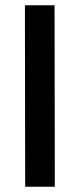

<svg xmlns="http://www.w3.org/2000/svg" viewBox="-20 -712 305 732"><path d="M75 -692H188L189 0H76Z"/></svg>

Font: Panefresco 750wt
Style: Regular
Weight: 750
Foundry: Campivisivi & Chank Co
Version: Version 1.000